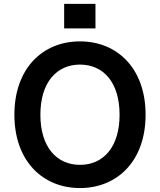

<svg xmlns="http://www.w3.org/2000/svg" viewBox="-20 -948 815 978"><path d="M306.8 -803.3H466.3V-928.3H306.8ZM387.4 -737.2C196.4 -737.2 53.3 -598.7 53.3 -363.6C53.3 -128.9 196.4 9.9 387.4 9.9C578.1 9.9 721.6 -128.6 721.6 -363.6C721.6 -598.7 578.1 -737.2 387.4 -737.2ZM387.4 -108.3C269.2 -108.3 185.7 -198.2 185.7 -363.6C185.7 -529.1 269.2 -619 387.4 -619C506 -619 589.1 -529.1 589.1 -363.6C589.1 -198.2 506 -108.3 387.4 -108.3Z"/></svg>

Font: TID UI Semi Bold
Style: Regular
Weight: 600
Designer: The TID Project Authors
Foundry: Bakken & Bæck
Version: Version 1.001;hotconv 1.0.109;makeotfexe 2.5.65596